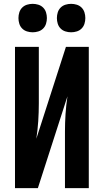

<svg xmlns="http://www.w3.org/2000/svg" viewBox="-20 -979 540 999"><path d="M58 0V-735H182V-441Q182 -395 179 -349Q176 -303 169 -257L323 -735H442V0H318V-294Q318 -340 321 -386Q324 -432 331 -478L177 0ZM350 -811Q335 -811 320.5 -815.5Q306 -820 295.5 -830.5Q285 -841 280.5 -855.5Q276 -870 276 -885Q276 -900 280.5 -914.5Q285 -929 295.5 -939.5Q306 -950 320.5 -954.5Q335 -959 350 -959Q365 -959 379.5 -954.5Q394 -950 404.5 -939.5Q415 -929 419.5 -914.5Q424 -900 424 -885Q424 -870 419.5 -855.5Q415 -841 404.5 -830.5Q394 -820 379.5 -815.5Q365 -811 350 -811ZM150 -811Q135 -811 120.5 -815.5Q106 -820 95.5 -830.5Q85 -841 80.5 -855.5Q76 -870 76 -885Q76 -900 80.5 -914.5Q85 -929 95.5 -939.5Q106 -950 120.5 -954.5Q135 -959 150 -959Q165 -959 179.5 -954.5Q194 -950 204.5 -939.5Q215 -929 219.5 -914.5Q224 -900 224 -885Q224 -870 219.5 -855.5Q215 -841 204.5 -830.5Q194 -820 179.5 -815.5Q165 -811 150 -811Z"/></svg>

Font: Iosevka Term Curly Extrabold
Style: Regular
Weight: 800
Designer: Belleve Invis
Foundry: Belleve Invis
Version: Version 32.3.0